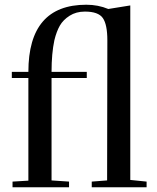

<svg xmlns="http://www.w3.org/2000/svg" viewBox="-20 -792 666 812"><path d="M339 -743Q302 -743 274.5 -725.5Q247 -708 233 -683.5Q219 -659 210 -622Q198 -566 198 -488H347V-462H198V-29L272 -24V0H33V-24L100 -28V-462H30V-488H100Q100 -772 345 -772Q395 -772 438 -754L531 -769V-31L600 -24V0H368V-24L433 -29L434 -621Q434 -688 415 -715.5Q396 -743 339 -743Z"/></svg>

Font: Rufina
Style: Regular
Weight: 400
Designer: Martin Sommaruga
Foundry: Martin Sommaruga
Version: Version 1.001